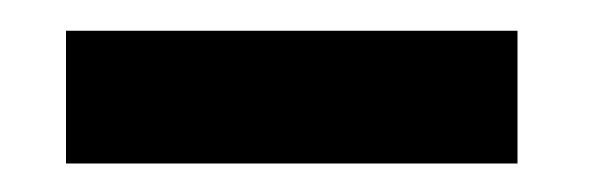

<svg xmlns="http://www.w3.org/2000/svg" viewBox="-20 -304 398 128"><path d="M24 -195V-283.5H325V-195Z"/></svg>

Font: Anybody SemiBold
Style: Regular
Weight: 600
Designer: Tyler Finck
Foundry: Etcetera Type Company
Version: Version 1.010; ttfautohint (v1.8.3) -l 8 -r 50 -G 200 -x 14 